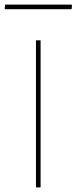

<svg xmlns="http://www.w3.org/2000/svg" viewBox="-46 -812 332 832"><path d="M109.9 0V-637.2H129.9V0ZM264.2 -772H-22.9L-25.9 -774.9L-23.9 -792H263.2L266.1 -789.1Z"/></svg>

Font: Datalegreya
Style: Thin
Weight: 250
Designer: Figs Lab
Foundry: Figs Lab
Version: Version 1.002;PS 001.002;hotconv 1.0.70;makeotf.lib2.5.58329